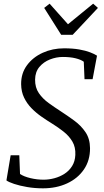

<svg xmlns="http://www.w3.org/2000/svg" viewBox="-20 -1014 564 1045"><path d="M214 11Q169 11 128 4Q87 -3 57 -13Q27 -23 15 -32L38 -169H85L89 -67Q110 -53 145.5 -44.5Q181 -36 217 -36Q246.5 -36 276.2 -44Q306 -52 331.2 -68.2Q356.5 -84.5 372.5 -110.2Q388.5 -136 390 -171Q392 -213 374 -243.5Q356 -274 326.5 -297.2Q297 -320.5 264 -341Q235.5 -358.5 206 -379Q176.5 -399.5 151.5 -425Q126.5 -450.5 111 -482.8Q95.5 -515 95 -556Q94.5 -615 126.8 -658.8Q159 -702.5 212.5 -726.8Q266 -751 329 -751Q376 -751 411.2 -744.8Q446.5 -738.5 470.5 -729.2Q494.5 -720 508 -711L484 -583H440L436 -678Q420.5 -689.5 391.2 -696.8Q362 -704 322 -704Q286.5 -704 252 -690.5Q217.5 -677 194.5 -649.8Q171.5 -622.5 171 -581Q170.5 -537.5 191.5 -507Q212.5 -476.5 244.8 -453.2Q277 -430 311 -408Q348 -384 384.5 -357.2Q421 -330.5 445.2 -294.8Q469.5 -259 470 -208Q470.5 -141 436.8 -91.8Q403 -42.5 345 -15.8Q287 11 214 11ZM313 -824.5 220.5 -971 250 -994Q275 -966 300 -938Q325 -910 350 -882Q384 -910 418.5 -938Q453 -966 487 -994L513 -971L375.5 -824.5Z"/></svg>

Font: Merriweather 7pt Light
Style: Italic
Weight: 300
Italic angle: -7.8°
Designer: Eben Sorkin
Foundry: Eben Sorkin
Version: Version 2.200;gftools[0.9.31]